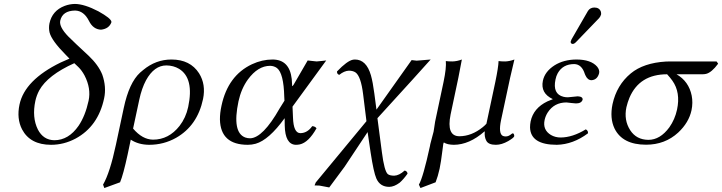

<svg xmlns="http://www.w3.org/2000/svg" viewBox="-20 -718 3629 965"><path d="M329.1 -423.3 311 -441.9Q239.3 -514.2 229 -555.2Q224.1 -577.1 228.5 -600.1Q242.2 -664.6 305.2 -688.5Q330.1 -697.8 356.4 -698.2Q404.3 -697.8 474.6 -661.1Q538.6 -625.5 540 -608.4Q540 -606 539.6 -605Q527.3 -573.2 487.8 -568.8Q448.2 -570.3 427.2 -612.8Q401.4 -664.1 357.4 -665Q293.9 -664.1 282.7 -613.8Q276.4 -583 323.2 -534.7Q339.4 -518.1 365.2 -494.1L424.3 -439Q474.6 -391.6 494.1 -342.8Q515.6 -281.2 503.4 -224.1Q473.6 -83 359.9 -21.5Q300.8 9.8 236.8 9.8Q131.8 9.8 90.8 -67.9Q63 -122.1 78.1 -192.9Q104.5 -315.9 284.7 -403.8Q306.6 -414.1 329.1 -423.3ZM353.5 -400.4Q219.7 -340.3 177.2 -263.7Q163.6 -238.3 157.7 -210.9Q140.1 -127.9 170.4 -66.9Q197.8 -14.2 252.9 -13.2Q324.7 -13.2 375 -85.9Q408.7 -135.7 425.3 -211.9Q438.5 -273.9 404.8 -338.9Q391.1 -364.3 374 -380.9Z M583.5 198.2 504.4 227.1 498 210Q532.7 149.9 562.5 9.8L602.1 -175.8Q628.9 -302.2 684.1 -353Q690.4 -358.9 699.7 -366.2Q763.2 -418.9 841.8 -418.9Q936 -418.9 980.5 -349.6Q1015.6 -293.5 1000.5 -220.2Q972.2 -86.4 865.2 -25.4Q802.7 9.8 729.5 9.8Q675.3 9.3 637.2 -16.1L621.6 58.1Q599.6 160.2 583.5 198.2ZM925.8 -180.2Q956.5 -325.2 879.9 -372.1Q852.1 -388.7 816.4 -389.2Q754.9 -389.2 713.9 -314.5Q692.4 -274.4 680.2 -217.8L648.9 -71.8Q695.8 -16.6 749 -16.1Q828.1 -16.1 882.3 -85Q914.1 -126 925.8 -180.2Z M1450.2 -182.1 1452.6 -127Q1455.1 -49.8 1488.8 -48.8Q1519.5 -48.8 1542 -74.7Q1545.9 -79.6 1549.3 -84Q1564 -83 1570.8 -73.2Q1530.8 -2 1486.8 7.8Q1477.1 9.8 1466.3 9.8Q1413.1 7.8 1411.1 -86.9L1410.6 -124Q1331.5 -14.6 1265.1 4.4Q1245.6 9.8 1225.6 9.8Q1088.4 9.8 1085.4 -117.2Q1085 -149.4 1093.3 -187Q1125.5 -337.9 1246.1 -395Q1297.4 -418.9 1349.6 -418.9Q1435.1 -418.9 1446.3 -320.8Q1447.8 -306.2 1448.2 -290Q1448.2 -280.3 1453.6 -289.6Q1454.6 -291 1455.6 -292L1526.4 -414.1Q1533.2 -414.1 1548.8 -411.6Q1564.5 -409.2 1571.3 -409.2Q1578.6 -409.2 1597.2 -411.6Q1613.8 -414.1 1619.6 -414.1ZM1409.7 -211.9 1408.7 -231.9Q1405.8 -349.6 1372.1 -376Q1357.4 -386.7 1337.9 -387.2Q1276.4 -387.2 1226.1 -318.8Q1192.4 -272 1178.7 -209Q1145.5 -51.8 1212.9 -26.9Q1224.6 -22.9 1237.3 -22.9Q1301.3 -24.9 1385.3 -172.9Z M1805.2 -243.2Q1793.9 -335.9 1766.1 -354.5Q1752.9 -362.8 1733.4 -362.8Q1710 -361.8 1685.1 -341.8Q1673.8 -345.2 1673.8 -356.9Q1673.8 -358.4 1673.8 -358.9Q1725.1 -412.6 1754.4 -418Q1759.3 -418.9 1763.7 -418.9Q1821.3 -418.9 1844.2 -339.8Q1854 -305.2 1861.3 -249L1872.1 -167L2048.8 -416Q2049.8 -416 2074.2 -413.1L2144.5 -418.9L2052.7 -316.9L1877 -124L1899.4 46.9Q1911.6 142.1 1929.2 157.2Q1939.5 165 1961.4 165Q1986.3 164.1 2013.7 139.2Q2026.9 142.1 2028.3 154.8Q2008.3 183.1 1988.8 200.2Q1961.4 220.7 1936.5 221.2Q1890.1 221.2 1871.6 179.2Q1857.9 147.9 1842.8 48.8L1827.6 -54.2L1711.9 120.1L1634.8 224.1L1585.9 214.8L1561 213.9L1566.9 199.2L1821.8 -108.9Z M2414.6 -57.1Q2338.9 9.3 2261.2 9.8Q2227.5 9.3 2210.9 -2Q2210.9 -2 2210 -0.5Q2208.5 3.4 2208 4.9Q2206.5 11.7 2203.6 38.6Q2196.3 98.1 2189.5 129.9Q2181.2 168 2169.4 198.2L2093.3 227.1L2085.4 210Q2106.9 172.9 2141.1 15.6Q2142.1 10.7 2142.6 6.8Q2145.5 -6.8 2151.9 -28.8Q2157.2 -47.4 2159.2 -56.2Q2160.2 -60.5 2162.1 -74.7Q2165 -97.2 2167 -106.9L2209.5 -307.1Q2224.1 -377 2220.7 -411.1Q2232.9 -409.2 2253.4 -409.2Q2276.9 -409.7 2301.3 -418.9Q2301.3 -418 2283.7 -327.1L2244.6 -142.1Q2223.1 -34.2 2288.1 -33.2Q2350.1 -33.2 2406.7 -79.1Q2417.5 -87.9 2424.8 -96.2L2469.7 -307.1Q2484.9 -380.4 2485.8 -411.1Q2498 -409.2 2519 -409.2Q2540.5 -409.7 2565.4 -418.9Q2565.4 -418 2543.9 -327.1L2498.5 -115.2Q2483.9 -45.9 2507.8 -34.7Q2514.6 -32.2 2522 -32.2Q2536.6 -32.2 2551.8 -45.4Q2555.2 -47.9 2556.6 -47.9Q2563 -47.9 2564.5 -37.1Q2564.5 -34.7 2564.5 -33.2Q2563 -25.9 2534.2 -8.8Q2501.5 9.8 2472.2 9.8Q2435.5 9.8 2424.6 -10Q2413.6 -29.8 2416.5 -57.1Z M2966.8 -680.2Q2992.7 -680.2 3000 -659.2Q3002 -651.9 3001 -645Q2998 -634.8 2991.2 -627L2873.5 -504.9Q2865.7 -497.6 2859.9 -497.1Q2849.1 -497.1 2848.1 -506.8Q2848.1 -508.8 2848.6 -509.8Q2850.1 -514.2 2852.5 -520L2935.1 -663.1Q2945.8 -679.7 2966.8 -680.2ZM2717.3 -115.2Q2706.5 -65.4 2749 -39.6Q2771 -26.9 2797.9 -26.9Q2857.9 -27.3 2924.3 -67.9Q2937 -61 2935.1 -47.9Q2860.4 7.8 2778.8 9.8Q2646.5 9.8 2644 -77.6Q2644 -92.8 2647 -107.9Q2661.1 -174.8 2731.4 -208.5Q2744.1 -214.4 2757.8 -219.2V-220.2Q2695.8 -249.5 2708.5 -312Q2718.3 -358.4 2767.1 -389.6Q2813 -418.5 2877 -418.9Q2950.2 -418.9 2981.4 -382.8Q2994.6 -366.2 2991.2 -350.1Q2982.4 -316.9 2953.1 -314.9Q2933.1 -314.9 2921.9 -340.3Q2920.9 -342.8 2919.4 -346.2Q2904.3 -395 2866.2 -396Q2809.1 -396 2783.2 -350.1Q2775.4 -335.9 2772 -318.8Q2756.3 -245.1 2812.5 -231.4Q2822.8 -229 2833.5 -229Q2834 -229 2844.7 -230Q2879.9 -233.9 2883.8 -233.9Q2910.2 -232.4 2908.2 -216.8Q2902.3 -198.2 2875 -198.2Q2871.1 -198.2 2852.5 -200.2Q2832 -202.6 2827.1 -203.1Q2765.6 -203.1 2732.9 -152.8Q2721.7 -135.3 2717.3 -115.2Z M3510.3 -344.7H3380.4Q3441.9 -309.1 3456.5 -237.3Q3463.4 -201.7 3455.6 -164.1Q3442.4 -102.1 3388.7 -51.8Q3322.3 9.3 3227.1 9.3Q3108.9 9.3 3068.8 -71.8Q3043.9 -124 3058.6 -194.8Q3079.6 -290.5 3150.4 -349.1Q3214.4 -401.9 3327.1 -408.7Q3339.8 -409.2 3351.6 -409.2H3581.5L3589.4 -397.9Q3556.6 -353.5 3528.8 -346.7Q3519.5 -344.7 3510.3 -344.7ZM3238.8 -15.1Q3297.9 -15.1 3344.2 -78.1Q3372.1 -117.7 3382.8 -167Q3401.4 -253.4 3359.4 -312.5Q3348.6 -327.6 3333 -344.7Q3193.8 -344.7 3143.6 -226.6Q3134.3 -204.1 3128.4 -179.2Q3114.7 -114.3 3147.5 -63.5Q3178.7 -15.6 3238.8 -15.1Z"/></svg>

Font: Linux Libertine Display Slanted O
Style: Slanted
Weight: 400
Designer: Philipp H. Poll
Foundry: Philipp H. Poll
Version: Version 5.0.9